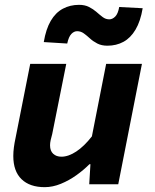

<svg xmlns="http://www.w3.org/2000/svg" viewBox="-20 -762 640 794"><path d="M165 12Q103 12 69 -21Q35 -54 35 -117Q35 -134 37.5 -153Q40 -172 44 -190L105 -498H254L196 -208Q192 -194 189.5 -182.5Q187 -171 187 -161Q187 -138 200 -126Q213 -114 234 -114Q263 -114 295.5 -135.5Q328 -157 360 -198L419 -498H567L469 0H349L354 -83H350Q326 -59 296 -37.5Q266 -16 232 -2Q198 12 165 12ZM424 -573Q400 -573 382.5 -582Q365 -591 352 -603Q339 -615 326.5 -624Q314 -633 299 -633Q286 -633 275 -621.5Q264 -610 258 -582L161 -588Q170 -642 190 -676Q210 -710 240 -726Q270 -742 307 -742Q331 -742 348.5 -733Q366 -724 379 -712.5Q392 -701 404.5 -691.5Q417 -682 432 -682Q445 -682 456.5 -693.5Q468 -705 473 -733L570 -728Q561 -674 540.5 -639.5Q520 -605 490.5 -589Q461 -573 424 -573Z"/></svg>

Font: Source Code Pro ExtraBold
Style: Italic
Weight: 800
Italic angle: -11°
Monospace: yes
Designer: Paul D. Hunt, Teo Tuominen
Foundry: Adobe Systems Incorporated
Version: Version 1.016;hotconv 1.0.116;makeotfexe 2.5.65601